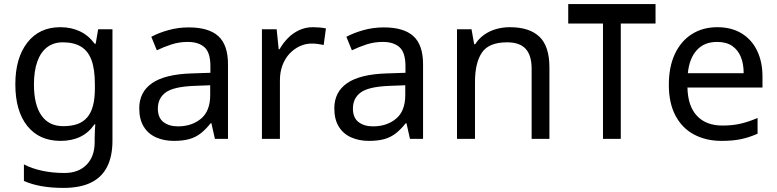

<svg xmlns="http://www.w3.org/2000/svg" viewBox="-20 -679 3800 939"><path d="M275 -546Q328 -546 370.5 -526Q413 -506 443 -465H448L460 -536H530V9Q530 85 504 136.5Q478 188 425 214Q372 240 290 240Q232 240 183.5 231.5Q135 223 97 206V125Q135 145 186 156Q237 167 295 167Q364 167 403.5 126.5Q443 86 443 16V-5Q443 -17 444 -39.5Q445 -62 446 -71H442Q414 -30 372.5 -10Q331 10 276 10Q172 10 113.5 -63Q55 -136 55 -267Q55 -395 113.5 -470.5Q172 -546 275 -546ZM287 -472Q242 -472 210.5 -448Q179 -424 162.5 -378Q146 -332 146 -266Q146 -167 182.5 -114.5Q219 -62 289 -62Q330 -62 359 -72.5Q388 -83 407 -105.5Q426 -128 435 -163Q444 -198 444 -246V-267Q444 -340 427.5 -385Q411 -430 376 -451Q341 -472 287 -472Z M903 -545Q1001 -545 1048 -502Q1095 -459 1095 -365V0H1031L1014 -76H1010Q987 -47 962.5 -27.5Q938 -8 906.5 1Q875 10 830 10Q782 10 743.5 -7Q705 -24 683 -59.5Q661 -95 661 -149Q661 -229 724 -272.5Q787 -316 918 -320L1009 -323V-355Q1009 -422 980 -448Q951 -474 898 -474Q856 -474 818 -461.5Q780 -449 747 -433L720 -499Q755 -518 803 -531.5Q851 -545 903 -545ZM929 -259Q829 -255 790.5 -227Q752 -199 752 -148Q752 -103 779.5 -82Q807 -61 850 -61Q918 -61 963 -98.5Q1008 -136 1008 -214V-262Z M1511 -546Q1526 -546 1543.5 -544.5Q1561 -543 1574 -540L1563 -459Q1550 -462 1534.5 -464Q1519 -466 1505 -466Q1474 -466 1446 -453Q1418 -440 1396 -416.5Q1374 -393 1361.5 -360Q1349 -327 1349 -286V0H1261V-536H1333L1343 -438H1347Q1364 -468 1388 -492.5Q1412 -517 1443 -531.5Q1474 -546 1511 -546Z M1857 -545Q1955 -545 2002 -502Q2049 -459 2049 -365V0H1985L1968 -76H1964Q1941 -47 1916.5 -27.5Q1892 -8 1860.5 1Q1829 10 1784 10Q1736 10 1697.5 -7Q1659 -24 1637 -59.5Q1615 -95 1615 -149Q1615 -229 1678 -272.5Q1741 -316 1872 -320L1963 -323V-355Q1963 -422 1934 -448Q1905 -474 1852 -474Q1810 -474 1772 -461.5Q1734 -449 1701 -433L1674 -499Q1709 -518 1757 -531.5Q1805 -545 1857 -545ZM1883 -259Q1783 -255 1744.5 -227Q1706 -199 1706 -148Q1706 -103 1733.5 -82Q1761 -61 1804 -61Q1872 -61 1917 -98.5Q1962 -136 1962 -214V-262Z M2473 -546Q2569 -546 2618 -499.5Q2667 -453 2667 -349V0H2580V-343Q2580 -408 2551 -440Q2522 -472 2460 -472Q2371 -472 2337 -422Q2303 -372 2303 -278V0H2215V-536H2286L2299 -463H2304Q2322 -491 2348.5 -509.5Q2375 -528 2407 -537Q2439 -546 2473 -546Z M3186 -659V-564H3016V0H2929V-564H2759V-659Z M3488 -546Q3557 -546 3606.5 -516Q3656 -486 3682.5 -431.5Q3709 -377 3709 -304V-251H3342Q3344 -160 3388.5 -112.5Q3433 -65 3513 -65Q3564 -65 3603.5 -74.5Q3643 -84 3685 -102V-25Q3644 -7 3604 1.5Q3564 10 3509 10Q3433 10 3374.5 -21Q3316 -52 3283.5 -113.5Q3251 -175 3251 -264Q3251 -352 3280.5 -415Q3310 -478 3363.5 -512Q3417 -546 3488 -546ZM3487 -474Q3424 -474 3387.5 -433.5Q3351 -393 3344 -321H3617Q3617 -367 3603 -401Q3589 -435 3560.5 -454.5Q3532 -474 3487 -474Z"/></svg>

Font: utamil05
Style: Book
Weight: 400
Designer: Jelle Bosma - Monotype Design Team
Foundry: Monotype Imaging Inc.
Version: Version 2.003